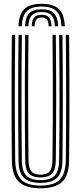

<svg xmlns="http://www.w3.org/2000/svg" viewBox="-20 -983 426 1010"><path d="M199 -962.8Q261.5 -962.8 289.8 -935.4Q318 -908 321 -845H303.5Q301 -900.5 276.8 -924.5Q252.5 -948.5 199 -948.5Q145.2 -948.5 121 -924.5Q96.8 -900.5 94.5 -845H77Q79.8 -908 108 -935.4Q136.2 -962.8 199 -962.8ZM199 -934Q243.5 -934 263.8 -913.4Q284 -892.8 286 -845H268.5Q267 -884.8 250.8 -902.2Q234.5 -919.8 199 -919.8Q163.2 -919.8 147 -902.2Q130.8 -884.8 129.2 -845H112Q113.8 -892.8 134 -913.4Q154.2 -934 199 -934ZM199 -905.2Q225.8 -905.2 237.8 -891.4Q249.8 -877.5 251.2 -845H235.8Q235.8 -869.5 226.6 -880.2Q217.5 -891 199 -891Q180.8 -891 171.6 -880.2Q162.5 -869.5 162.2 -845H146.8Q148 -877.5 160.1 -891.4Q172.2 -905.2 199 -905.2ZM193.2 7.5Q116.2 7.5 79.9 -25.8Q43.5 -59 42.5 -139.8Q41.8 -211.2 41.2 -292.1Q40.8 -373 40.8 -458.8Q40.8 -544.5 41.1 -631Q41.5 -717.5 42.5 -800H60Q59.2 -723.2 58.6 -638.1Q58 -553 58 -466Q58 -379 58.6 -296Q59.2 -213 60 -140.8Q61 -69.8 91.5 -38.2Q122 -6.8 193.2 -6.8Q264.5 -6.8 294.8 -38.2Q325 -69.8 326 -140.8Q327 -212 327.5 -292.8Q328 -373.5 328 -459.2Q328 -545 327.5 -631.4Q327 -717.8 326 -800H343.5Q344.5 -698 345 -585.5Q345.5 -473 345.1 -359.4Q344.8 -245.8 343.5 -139.8Q342.5 -58.5 306 -25.5Q269.5 7.5 193.2 7.5ZM193.2 -21Q133.5 -21 105.9 -47.6Q78.2 -74.2 77.5 -140Q76.8 -218.8 76.1 -299.5Q75.5 -380.2 75.5 -462.9Q75.5 -545.5 76 -629.9Q76.5 -714.2 77.5 -800H95Q94 -718.5 93.5 -634Q93 -549.5 93 -464.9Q93 -380.2 93.5 -298.4Q94 -216.5 95 -140.5Q95.5 -82.8 118.6 -59.1Q141.8 -35.5 193.2 -35.5Q244.5 -35.5 267.5 -59.1Q290.5 -82.8 291 -140.5Q292 -216 292.5 -297.5Q293 -379 293 -463.5Q293 -548 292.5 -632.9Q292 -717.8 291 -800H308.5Q309.5 -717.5 310 -632.9Q310.5 -548.2 310.5 -464Q310.5 -379.8 309.9 -298.1Q309.2 -216.5 308.5 -140Q307.8 -74.8 280.5 -47.9Q253.2 -21 193.2 -21ZM193.2 -49.8Q151 -49.8 132 -70.1Q113 -90.5 112.5 -141Q111.2 -235.8 110.9 -346.6Q110.5 -457.5 110.8 -573.6Q111 -689.8 112.5 -800H129.8Q129 -721 128.5 -641.5Q128 -562 128 -480.5Q128 -399 128.5 -314.5Q129 -230 130 -141Q130.8 -98.5 145 -81.4Q159.2 -64.2 193.2 -64.2Q227 -64.2 241.1 -81.4Q255.2 -98.5 256 -141Q257.5 -263 257.9 -372.2Q258.2 -481.5 257.8 -586.5Q257.2 -691.5 256.2 -800H273.5Q274.5 -723.8 275 -638.9Q275.5 -554 275.5 -467.2Q275.5 -380.5 275 -297.2Q274.5 -214 273.5 -141Q273 -90 253.9 -69.9Q234.8 -49.8 193.2 -49.8Z"/></svg>

Font: Big Shoulders Inline Display Thin SemiBold
Style: Regular
Weight: 600
Version: Version 2.002